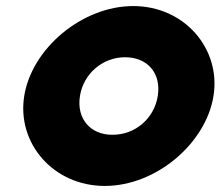

<svg xmlns="http://www.w3.org/2000/svg" viewBox="-20 -604 728 634"><path d="M60 -287C35 -131 156 10 326 10C496 10 660 -131 685 -287C710 -442 590 -584 420 -584C251 -584 85 -444 60 -287ZM244 -287C256 -362 320 -415 393 -415C467 -415 513 -362 501 -287C489 -212 426 -159 352 -159C279 -158 232 -212 244 -287Z"/></svg>

Font: Rabbid Highway Sign IV
Style: BlkObl
Weight: 400
Foundry: Cannot Into Space Fonts
Version: Version 0.277